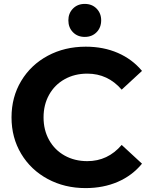

<svg xmlns="http://www.w3.org/2000/svg" viewBox="-20 -951 773 983"><path d="M39 -350Q39 -454 88.5 -536.5Q138 -619 224.5 -665.5Q311 -712 419 -712Q510 -712 583.5 -680Q657 -648 707 -588L603 -492Q532 -574 427 -574Q362 -574 311 -545.5Q260 -517 231.5 -466Q203 -415 203 -350Q203 -285 231.5 -234Q260 -183 311 -154.5Q362 -126 427 -126Q532 -126 603 -209L707 -113Q657 -52 583 -20Q509 12 418 12Q311 12 224.5 -34.5Q138 -81 88.5 -163.5Q39 -246 39 -350ZM330 -847Q330 -883 353.5 -907Q377 -931 414 -931Q451 -931 474.5 -907Q498 -883 498 -847Q498 -810 474.5 -786Q451 -762 414 -762Q377 -762 353.5 -786Q330 -810 330 -847Z"/></svg>

Font: APTA Sans Regular
Style: Bold Italic
Weight: 700
Version: Version 7.200